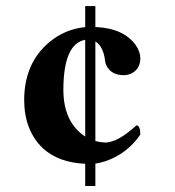

<svg xmlns="http://www.w3.org/2000/svg" viewBox="-20 -604 580 636"><path d="M262.2 -584H295.9V-514.6Q390.6 -510.3 430.2 -453.6Q444.8 -432.1 444.8 -411.1Q444.8 -374.5 413.6 -359.9Q401.9 -355 390.1 -355Q350.1 -355 333.5 -384.8Q329.1 -393.6 328.1 -401.9Q322.8 -450.2 295.9 -466.8V-136.7Q312.5 -132.3 329.1 -131.8Q371.1 -132.8 432.1 -189Q444.8 -188 444.8 -158.2Q400.9 -94.2 328.6 -69.8Q311.5 -64.5 295.9 -62V12.2H262.2V-61.5Q173.8 -65.4 122.1 -112.8Q60.5 -171.9 60.1 -272Q60.1 -395.5 144.5 -465.3Q196.3 -507.8 262.2 -514.2ZM262.2 -151.9V-472.2Q190.4 -459 189.9 -307.1Q189.9 -205.1 254.9 -156.7Q258.8 -153.8 262.2 -151.9Z"/></svg>

Font: Linux Libertine O
Style: Bold
Weight: 700
Designer: Philipp H. Poll
Foundry: Philipp H. Poll
Version: Version 5.0.0